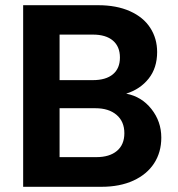

<svg xmlns="http://www.w3.org/2000/svg" viewBox="-20 -718 683 738"><path d="M465 -358Q524 -347 562 -299Q600 -251 600 -189Q600 -133 572.5 -90.5Q545 -48 493 -24Q441 0 370 0H69V-698H357Q428 -698 479.5 -675Q531 -652 557.5 -611Q584 -570 584 -518Q584 -457 551.5 -416Q519 -375 465 -358ZM209 -410H337Q387 -410 414 -432.5Q441 -455 441 -497Q441 -539 414 -562Q387 -585 337 -585H209ZM350 -114Q401 -114 429.5 -138Q458 -162 458 -206Q458 -251 428 -276.5Q398 -302 347 -302H209V-114Z"/></svg>

Font: MSTAGE SemiBold
Style: Regular
Weight: 600
Designer: Ninad Kale (Devanagari), Jonny Pinhorn (Latin)
Foundry: Indian Type Foundry
Version: 4.004